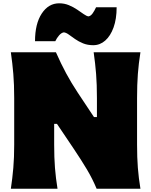

<svg xmlns="http://www.w3.org/2000/svg" viewBox="-20 -1155 925 1175"><path d="M46.4 0Q56.2 -65.4 61.5 -127.7Q66.9 -189.9 66.9 -269.5V-555.2Q66.9 -638.2 61.5 -702.6Q56.2 -767.1 46.4 -835H322.3Q353.5 -764.2 384.8 -706.3Q416 -648.4 455.6 -588.4L555.2 -438.5H573.2V-555.2Q573.2 -638.2 568.1 -702.6Q563 -767.1 553.2 -835H839.4Q828.6 -767.1 823.7 -702.6Q818.8 -638.2 818.8 -555.2V-269.5Q818.8 -189.9 823.7 -127.7Q828.6 -65.4 839.4 0H571.3Q545.9 -61 512 -117.9Q478 -174.8 431.2 -244.6L328.6 -397H311.5V-269.5Q311.5 -189.9 316.4 -127.7Q321.3 -65.4 332 0ZM550.8 -878.4Q516.1 -878.4 488.5 -889.6Q460.9 -900.9 439.5 -916Q418 -931.2 401.1 -943.4Q384.3 -955.6 370.6 -957Q355.5 -954.6 341.6 -938.5Q327.6 -922.4 318.4 -902.8H194.3Q194.3 -1009.8 235.6 -1072.3Q276.9 -1134.8 342.3 -1134.8Q374 -1134.8 401.6 -1123.3Q429.2 -1111.8 451.9 -1096.4Q474.6 -1081.1 492.2 -1068.6Q509.8 -1056.2 521.5 -1054.7Q535.6 -1057.1 547.1 -1073.5Q558.6 -1089.8 567.9 -1110.4H693.8Q693.8 -1039.1 675 -987.1Q656.2 -935.1 624 -906.7Q591.8 -878.4 550.8 -878.4Z"/></svg>

Font: Pinar-DS1-FD Black
Style: Regular
Weight: 900
Designer: Amin Abedi
Version: Version 2.000